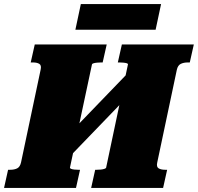

<svg xmlns="http://www.w3.org/2000/svg" viewBox="-60 -930 979 950"><path d="M197 -179 632 -630 659 -543 224 -92ZM-40 0 -20 -90H-9Q11 -90 25 -97Q39 -104 44 -126L141 -585Q146 -607 134.5 -614Q123 -621 103 -621H92L112 -710H468L448 -621H440Q431 -621 420.5 -620Q410 -619 403 -617Q396 -615 395 -611L286 -100Q286 -97 292 -94.5Q298 -92 308.5 -91Q319 -90 328 -90H336L316 0ZM391 0 411 -90H419Q429 -90 439 -91Q449 -92 456.5 -94.5Q464 -97 465 -100L573 -611Q574 -615 567.5 -617Q561 -619 551 -620Q541 -621 531 -621H523L543 -710H899L879 -621H869Q849 -621 834.5 -614Q820 -607 815 -585L718 -126Q713 -104 725 -97Q737 -90 757 -90H767L747 0ZM340 -910H737L710 -783H313Z"/></svg>

Font: Roboto Serif Black
Style: Italic
Weight: 900
Italic angle: -10°
Version: Version 1.008